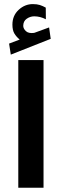

<svg xmlns="http://www.w3.org/2000/svg" viewBox="-20 -908 299 928"><path d="M75.2 -716.8Q58.6 -730.5 49.3 -746.3Q40 -762.2 40 -789.1Q40 -832.5 70.1 -860.4Q100.1 -888.2 138.7 -888.2Q158.7 -888.2 172.6 -883.8Q186.5 -879.4 201.2 -871.1L201.7 -814.9Q173.8 -829.1 145.5 -829.1Q126 -829.1 109.1 -817.4Q92.3 -805.7 92.3 -782.7Q92.8 -769 105.5 -757.3Q118.2 -745.6 144 -749Q145 -749 147.9 -750L217.3 -775.4L225.1 -720.2L32.2 -644L23.9 -697.3ZM190.4 -617.7V-0.5H68.4V-617.7Z"/></svg>

Font: Vazirmatn UI NL
Style: Bold
Weight: 700
Designer: Saber Rastikerdar
Foundry: Saber Rastikerdar
Version: Version 33.003